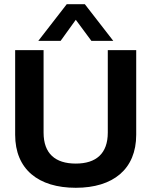

<svg xmlns="http://www.w3.org/2000/svg" viewBox="-20 -882 719 912"><path d="M162 -688H268L340 -788L414 -688H518L383 -862H297ZM340 10C517 10 627 -78 627 -242V-644H492V-252C492 -153 437 -105 340 -105C242 -105 187 -153 187 -252V-644H52V-242C52 -78 162 10 340 10Z"/></svg>

Font: Kanit Medium
Style: Regular
Weight: 500
Designer: Katatrad Team
Foundry: CadsonDemak
Version: Version 1.000;PS 001.000;hotconv 1.0.88;makeotf.lib2.5.64775